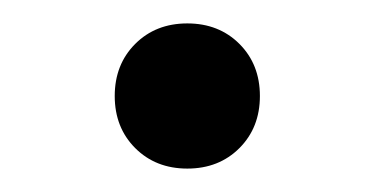

<svg xmlns="http://www.w3.org/2000/svg" viewBox="-20 -398 320 164"><path d="M140 -254Q113 -254 95.5 -271.5Q78 -289 78 -316Q78 -343 95.5 -360.5Q113 -378 140 -378Q167 -378 184.5 -360.5Q202 -343 202 -316Q202 -289 184.5 -271.5Q167 -254 140 -254Z"/></svg>

Font: Old Standard TT
Style: Regular
Weight: 400
Designer: Alexey Kryukov <alexios@thessalonica.org.ru>
Version: Version 1.0